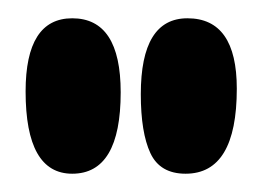

<svg xmlns="http://www.w3.org/2000/svg" viewBox="-20 -862 294 210"><path d="M183 -672Q239 -672 239 -765Q239 -842 185 -842Q134 -842 134 -759Q134 -717 144.5 -694.5Q155 -672 183 -672ZM59 -672Q112 -672 112 -761Q112 -842 59 -842Q8 -842 8 -762Q8 -672 59 -672Z"/></svg>

Font: Cherry Bomb
Style: Regular
Weight: 400
Designer: satsuyako
Foundry: satsuyako
Version: Version 4.0